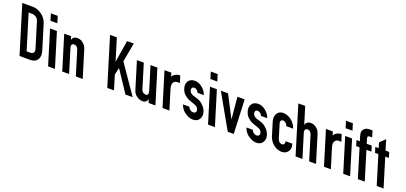

<svg xmlns="http://www.w3.org/2000/svg" viewBox="21 -1590 5327 2521"><g transform="rotate(20 2684.5 -330.0)"><path d="M189.9 -667H38.9L242.8 0H390.8C495.6 0 526.3 -80.5 500.4 -165L394.3 -512C367.2 -600.7 271 -667 189.9 -667ZM406.4 -165C421.9 -114.3 405.3 -89 356.6 -89H309.6L160.4 -577H210.4C246.6 -577 288.3 -551.4 300.3 -512Z M642 0H738L592.4 -476H496.4ZM466.8 -573H562.8L534 -667H438Z M979.4 -433C950.1 -465.7 916.1 -482 877.4 -482C839.4 -482 815 -464.7 804.3 -430L790.2 -476H694.2L839.8 0H935.8L833.3 -335C825.9 -359.5 833.5 -388 864.1 -388C895.5 -388 916.5 -370.3 927.3 -335L1029.8 0H1125.8L1012.6 -370C1007.2 -387.8 998.1 -413.8 979.4 -433Z M1723 0H1824L1548.4 -401L1597 -667H1503L1453.9 -360L1360 -667H1265L1469 0H1563L1502.1 -199L1524.9 -298Z M2031.1 -48 2045.8 0H2141.8L1996.2 -476H1900.2L1998.7 -154C2007.8 -124 2011.6 -90 1972.2 -90C1954.9 -90 1941.2 -95 1931.2 -105C1911.6 -124.4 1909.6 -137.9 1904.7 -154L1806.2 -476H1710.2L1819.7 -118C1824.8 -101.3 1829.2 -88.7 1832.8 -80C1854.2 -29.1 1913.9 6 1960.6 6C2008 6 2021.4 -20.1 2031.1 -48Z M2343.6 -384 2313.6 -482C2260.1 -482 2222.2 -455.4 2207 -425L2191.4 -476H2095.4L2241 0H2337L2251.7 -279C2235.2 -332.7 2247.9 -388 2315.3 -388C2324.5 -388 2334.7 -386.3 2343.6 -384Z M2636.3 -84C2608.4 -84 2576.4 -106.5 2567.1 -137H2478.1C2486.4 -109.7 2500.4 -85.2 2520 -63.5C2556.3 -23.5 2617.3 7 2667.1 7C2705.8 7 2734.5 -7.5 2753.3 -36.5C2772.1 -65.5 2775.6 -99.3 2763.8 -138C2753.3 -172.1 2729.3 -205.7 2699.8 -231C2669.1 -257.3 2650.4 -264.3 2612.3 -277L2578.2 -287C2548.4 -295.8 2520.8 -308 2510.4 -342C2503 -366.1 2511 -393 2540.8 -393C2568.3 -393 2595.4 -374.7 2604.5 -345H2692.5C2681.7 -380.3 2659.3 -412 2625.4 -440C2591.5 -468 2556.3 -482 2519.6 -482C2432.2 -482 2399.3 -410.8 2420.7 -341C2431.3 -306.3 2447.1 -279.8 2468 -261.5C2509.5 -225.1 2531.4 -217.7 2579.2 -202L2600.3 -195C2621.7 -188.3 2638.2 -180.8 2649.7 -172.5C2661.3 -164.2 2669.7 -151.3 2675 -134C2682.9 -108 2668.7 -84 2636.3 -84Z M2877 0H2973L2827.4 -476H2731.4ZM2701.8 -573H2797.8L2769 -667H2673Z M3152.3 0H3236.3L3215.7 -476H3114.7L3142.9 -168L2983.7 -476H2882.7Z M3522.3 -84C3494.4 -84 3462.4 -106.5 3453.1 -137H3364.1C3372.4 -109.7 3386.4 -85.2 3406 -63.5C3442.3 -23.5 3503.3 7 3553.1 7C3591.8 7 3620.5 -7.5 3639.3 -36.5C3658.1 -65.5 3661.6 -99.3 3649.8 -138C3639.3 -172.1 3615.3 -205.7 3585.8 -231C3555.1 -257.3 3536.4 -264.3 3498.3 -277L3464.2 -287C3434.4 -295.8 3406.8 -308 3396.4 -342C3389 -366.1 3397 -393 3426.8 -393C3454.3 -393 3481.4 -374.7 3490.5 -345H3578.5C3567.7 -380.3 3545.3 -412 3511.4 -440C3477.5 -468 3442.3 -482 3405.6 -482C3318.2 -482 3285.3 -410.8 3306.7 -341C3317.3 -306.3 3333.1 -279.8 3354 -261.5C3395.5 -225.1 3417.4 -217.7 3465.2 -202L3486.3 -195C3507.7 -188.3 3524.2 -180.8 3535.7 -172.5C3547.3 -164.2 3555.7 -151.3 3561 -134C3568.9 -108 3554.7 -84 3522.3 -84Z M3878.3 -90C3843.7 -90 3823.8 -111.1 3813.1 -146L3756.3 -332C3751.8 -346.7 3750.9 -357.8 3753.5 -365.5C3757.9 -378 3764.8 -388 3786.1 -388C3814.4 -388 3840.9 -362.5 3850.3 -332H3945.3C3919 -418 3834.3 -482 3755.4 -482C3668.4 -482 3639.1 -401.2 3660.3 -332L3717.1 -146C3722.2 -129.3 3729.4 -113 3738.6 -97C3773.9 -35.9 3842.4 6 3903.6 6C3942.9 6 3972.7 -8 3992.8 -36C4014.3 -65.9 4016.3 -99.8 4003.1 -143H3908.1C3915.8 -117.8 3909.4 -90 3878.3 -90Z M4141.6 -482C4101.6 -482 4075.9 -464.7 4064.5 -430L3992 -667H3896L4100 0H4196L4093.8 -334C4086.4 -358.4 4094.8 -388 4125.3 -388C4156.9 -388 4177.9 -366.6 4187.8 -334L4290 0H4386L4272.8 -370C4268.6 -384 4264.3 -395.3 4259.9 -404C4237.2 -449.6 4185.8 -482 4141.6 -482Z M4599.6 -384 4569.6 -482C4516.1 -482 4478.2 -455.4 4463 -425L4447.4 -476H4351.4L4497 0H4593L4507.7 -279C4491.2 -332.7 4503.9 -388 4571.3 -388C4580.5 -388 4590.7 -386.3 4599.6 -384Z M4766 0H4862L4716.4 -476H4620.4ZM4590.8 -573H4686.8L4658 -667H4562Z M4970.8 0H5066.8L4944.5 -400H5014.5L4991.2 -476H4921.2L4901.1 -542C4893.5 -566.7 4901.4 -579 4924.7 -579H4959.7L4932.8 -667H4899.8C4844.9 -667 4829 -654.2 4807.7 -625C4794.5 -607 4793.6 -579.3 4805.1 -542L4825.2 -476H4778.2L4801.5 -400H4848.5Z M5233.8 0H5329.8L5207.2 -401H5258.2L5235.2 -476H5184.2L5140.2 -620L5066.2 -548L5088.2 -476H5041.2L5064.2 -401H5111.2Z"/></g></svg>

Font: Din Kursivschrift
Style: LeftEng
Weight: 400
Version: Version 1.089